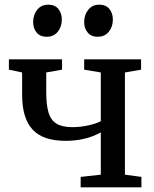

<svg xmlns="http://www.w3.org/2000/svg" viewBox="-20 -800 658 820"><path d="M324.5 0V-44.5L410.5 -54V-234.5Q345.5 -198.5 260.5 -198.5Q163 -198.5 118.8 -247Q74.5 -295.5 74.5 -394.5V-490.5L18 -502.5V-546.5H245V-502.5L177.5 -490.5V-408Q177.5 -351.5 187.2 -319.2Q197 -287 221 -272Q245 -257 289.5 -257Q323.5 -257 357.2 -264.5Q391 -272 410.5 -282.5V-490.5L339.5 -502.5V-546.5H582.5V-502.5L513.5 -490.5V-54L584 -44.5V0ZM178.5 -643Q151.5 -643 136.5 -661Q121.5 -679 121.5 -706Q121.5 -736.5 138.8 -758.2Q156 -780 186 -780H187Q214 -780 229 -762Q244 -744 244 -716.5Q244 -686 226.8 -664.5Q209.5 -643 179.5 -643ZM396.5 -643Q369.5 -643 354.5 -661Q339.5 -679 339.5 -706Q339.5 -736.5 356.8 -758.2Q374 -780 404 -780H405Q432 -780 447 -762Q462 -744 462 -716.5Q462 -686 444.8 -664.5Q427.5 -643 397.5 -643Z"/></svg>

Font: Merriweather 12pt
Style: Regular
Weight: 400
Designer: Eben Sorkin
Foundry: Eben Sorkin
Version: Version 2.100